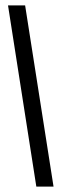

<svg xmlns="http://www.w3.org/2000/svg" viewBox="-20 -694 231 714"><path d="M115.1 0 9.8 -674H73.4L179.1 0Z"/></svg>

Font: Anybody UltraCondensed Thin
Style: Regular
Weight: 100
Width: 1
Designer: Tyler Finck
Foundry: Etcetera Type Company
Version: Version 1.110